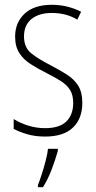

<svg xmlns="http://www.w3.org/2000/svg" viewBox="-20 -559 401 800"><path d="M323 -130Q323 -65 284 -27.5Q245 10 168 10Q126 10 92.5 0Q59 -10 37 -22V-63Q64 -46 98 -35.5Q132 -25 168 -25Q228 -25 256.5 -53Q285 -81 285 -130Q285 -163 272 -184Q259 -205 234 -221Q209 -237 175 -254Q137 -273 107.5 -292Q78 -311 60.5 -338Q43 -365 43 -407Q43 -465 82.5 -502Q122 -539 196 -539Q231 -539 262 -531Q293 -523 318 -510L302 -477Q257 -505 195 -505Q143 -505 111.5 -480Q80 -455 80 -407Q80 -362 109 -338Q138 -314 191 -287Q227 -268 257.5 -249Q288 -230 305.5 -202.5Q323 -175 323 -130ZM221 70Q211 105 195.5 146.5Q180 188 159 221H138V212Q145 195 154 167Q163 139 170.5 110Q178 81 180 61H221Z"/></svg>

Font: Noto Sans Lao UI Cond ExtLt
Style: Regular
Weight: 200
Width: 3
Designer: Monotype Design Team
Foundry: Monotype Imaging Inc.
Version: Version 2.000; ttfautohint (v1.8.4.7-5d5b)